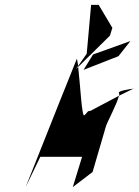

<svg xmlns="http://www.w3.org/2000/svg" viewBox="-20 -954 570 786"><path d="M85 -188 145 -312H316L278 -188L359 -250L414 -438C418 -452 460 -531 467 -562L350 -500C336 -500 340 -494 325 -482C315 -473 308 -614 300 -680L291 -672L300 -684C297 -705 295 -716 294 -712L219 -525ZM353 -934 335 -734 300 -684C301 -683 299 -681 300 -680L430 -808L440 -840L384 -934ZM322 -668 465 -724 514 -786 361 -731ZM467 -573C468 -571 469 -567 467 -562L526 -591C510 -589 461 -582 467 -573ZM526 -591C530 -592 532 -592 528 -592Z"/></svg>

Font: bitstorm
Style: excnobl
Weight: 400
Version: Version 0.2